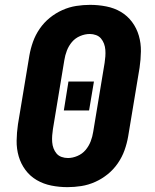

<svg xmlns="http://www.w3.org/2000/svg" viewBox="-20 -763 640 791"><path d="M258 8Q224 8 191.5 1.5Q159 -5 131.5 -21Q104 -37 85 -62.5Q66 -88 57 -119Q48 -150 48.5 -183.5Q49 -217 54 -251L101 -534Q106 -563 116 -591Q126 -619 143.5 -644.5Q161 -670 185 -689.5Q209 -709 237 -721.5Q265 -734 294 -738.5Q323 -743 351 -743Q385 -743 418 -736.5Q451 -730 478 -714Q505 -698 524 -672.5Q543 -647 552 -616Q561 -585 560.5 -551.5Q560 -518 555 -484L508 -201Q503 -172 493 -144Q483 -116 465.5 -90.5Q448 -65 424 -45.5Q400 -26 372 -13.5Q344 -1 315 3.5Q286 8 258 8ZM260 -112Q279 -112 299 -120.5Q319 -129 332.5 -145Q346 -161 353.5 -180.5Q361 -200 364 -220L411 -504Q413 -517 414 -530.5Q415 -544 414 -557.5Q413 -571 408.5 -583Q404 -595 396 -604.5Q388 -614 375.5 -618.5Q363 -623 350 -623Q330 -623 310 -614.5Q290 -606 276.5 -590Q263 -574 255.5 -554.5Q248 -535 245 -515L198 -231Q196 -218 195 -204.5Q194 -191 195 -177.5Q196 -164 200.5 -152Q205 -140 213 -130.5Q221 -121 233.5 -116.5Q246 -112 260 -112ZM243 -308 262 -427H367L347 -308Z"/></svg>

Font: Iosevka SS04 Hv Ex Obl
Style: Regular
Weight: 900
Width: 7
Italic angle: -9°
Monospace: yes
Designer: Belleve Invis
Foundry: Belleve Invis
Version: Version 19.0.0; ttfautohint (v1.8.4)